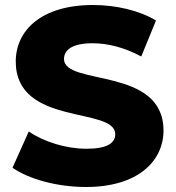

<svg xmlns="http://www.w3.org/2000/svg" viewBox="-20 -734 702 768"><path d="M324 14C532 14 634 -90 634 -212C634 -469 236 -389 236 -498C236 -533 267 -561 350 -561C412 -561 478 -544 545 -508L604 -652C536 -693 442 -714 352 -714C145 -714 43 -612 43 -488C43 -227 441 -309 441 -197C441 -162 409 -139 326 -139C245 -139 157 -166 95 -208L30 -63C96 -17 210 14 324 14Z"/></svg>

Font: Montserrat-Alt1 ExtBd
Style: Regular
Weight: 800
Designer: Differentunic
Foundry: Differentunic
Version: Version 7.222